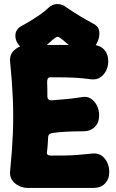

<svg xmlns="http://www.w3.org/2000/svg" viewBox="-20 -909 575 949"><path d="M515 -606Q515 -569 492 -541Q469 -513 431 -517Q394 -522 363 -524Q332 -526 301 -526.5Q270 -527 230 -527Q220 -527 216.5 -521Q213 -515 213 -504Q214 -483 214 -465Q214 -447 214 -434Q214 -422 220.5 -417Q227 -412 234 -413Q272 -416 306 -419Q340 -422 385 -429Q410 -434 429 -421.5Q448 -409 459 -387.5Q470 -366 470 -339Q470 -303 448.5 -281.5Q427 -260 391 -260Q343 -260 306.5 -258Q270 -256 242 -252Q232 -251 225.5 -246.5Q219 -242 218 -232Q217 -217 216 -197.5Q215 -178 212 -156Q211 -146 217.5 -143Q224 -140 234 -140Q276 -140 306 -140.5Q336 -141 366 -143.5Q396 -146 436 -150Q474 -154 497 -126Q520 -98 520 -59Q520 -23 498.5 -1.5Q477 20 441 20H119Q82 20 54 -3Q26 -26 30 -64Q40 -161 43.5 -247.5Q47 -334 43.5 -420Q40 -506 30 -603Q26 -641 54 -664Q82 -687 119 -687H436Q472 -687 493.5 -665Q515 -643 515 -606ZM443 -791Q469 -777 471 -750.5Q473 -724 460 -698L459 -696Q448 -673 428 -663Q408 -653 387.5 -654Q367 -655 351 -665Q326 -680 310 -695Q294 -710 274 -724Q265 -730 256 -724Q236 -710 220.5 -695Q205 -680 179 -665Q158 -651 129 -655Q100 -659 81 -678L79 -680Q55 -705 56 -735Q57 -765 87 -781Q108 -792 133 -807.5Q158 -823 181 -839Q204 -855 219 -870Q239 -889 263.5 -889Q288 -889 308 -873Q339 -851 375 -829.5Q411 -808 443 -791Z"/></svg>

Font: Winky Sans ExtraBold
Style: Regular
Weight: 800
Designer: Simon Atzbach
Foundry: typofactur
Version: Version 1.205